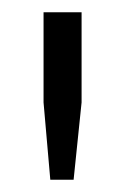

<svg xmlns="http://www.w3.org/2000/svg" viewBox="-20 -706 217 313"><path d="M62 -413H100L113 -539V-686H51V-539Z"/></svg>

Font: Archivo ExtraLight
Style: Regular
Weight: 200
Designer: Hector Gatti
Foundry: Omnibus-Type
Version: Version 2.001